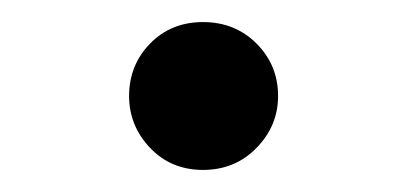

<svg xmlns="http://www.w3.org/2000/svg" viewBox="-20 -139 369 174"><path d="M164 15Q135 15 116 -5Q97 -25 97 -52Q97 -80 116 -99.5Q135 -119 164 -119Q193 -119 212.5 -99.5Q232 -80 232 -52Q232 -25 212.5 -5Q193 15 164 15Z"/></svg>

Font: Noto Serif KR ExtraLight Medium
Style: Regular
Weight: 500
Version: Version 2.002-H1;hotconv 1.1.0;makeotfexe 2.6.0